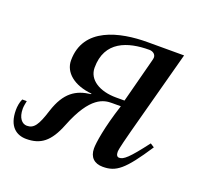

<svg xmlns="http://www.w3.org/2000/svg" viewBox="-111 -531 678 639"><g transform="rotate(20 228.0 -211.5)"><path d="M435 -119C384 -52 368 -38 352 -38C345 -38 341 -44 341 -55C341 -67 354 -114 359 -134L439 -432H310C212 -432 91 -405 91 -288C91 -246 129 -213 193 -207L192 -205C141 -199 104 -177 81 -105C64 -51 52 -33 27 -33C10 -33 -5 -49 -5 -82C-5 -90 -3 -100 -1 -110H-17C-23 -97 -25 -82 -25 -70C-25 -11 6 9 40 9C90 9 121 -13 147 -79C193 -196 240 -201 268 -201H299C271 -115 263 -58 263 -39C263 -8 281 9 311 9C358 9 384 -11 449 -110ZM304 -223H274C216 -223 173 -249 173 -292C173 -386 248 -410 324 -410C336 -410 347 -403 347 -391C347 -388 346 -384 345 -380Z"/></g></svg>

Font: XITS
Style: Italic
Weight: 400
Italic angle: -16.33°
Designer: MicroPress Inc., with final additions and corrections provided by Coen Hoffman, Elsevier (retired)
Version: Version 1.107